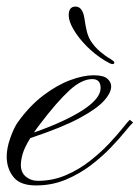

<svg xmlns="http://www.w3.org/2000/svg" viewBox="-20 -565 428 588"><path d="M90.3 2.9Q42.5 2.9 22 -22Q1.5 -46.9 0.5 -83Q0 -109.4 11.2 -141.6Q22.5 -173.8 34.7 -190.9Q70.8 -241.2 112.8 -272.9Q154.8 -304.7 195.1 -319.6Q235.4 -334.5 266.1 -334.5Q295.9 -334.5 307.9 -324.7Q319.8 -314.9 320.3 -302.2Q321.8 -283.2 300 -258.1Q278.3 -232.9 224.1 -203.6Q169.9 -174.3 72.8 -142.1Q55.7 -114.7 49.8 -95Q43.9 -75.2 43.9 -59.6Q43.9 -36.6 59.3 -23.9Q74.7 -11.2 95.7 -11.2Q141.6 -11.2 181.9 -28.6Q222.2 -45.9 255.6 -72.3Q289.1 -98.6 314.5 -125.7Q339.8 -152.8 356 -173.1Q372.1 -193.4 377.4 -198.2L387.7 -189.9Q380.4 -183.6 363 -162.1Q345.7 -140.6 319.1 -112.8Q292.5 -85 257.8 -58.6Q223.1 -32.2 180.9 -14.6Q138.7 2.9 90.3 2.9ZM84 -159.2Q178.7 -192.4 233.4 -227.8Q288.1 -263.2 288.1 -295.4Q288.1 -322.8 262.7 -322.8Q230 -322.8 191.9 -287.6Q153.8 -252.4 103 -185.5Q92.3 -171.9 84 -159.2ZM324.2 -368.7Q318.8 -368.7 300.3 -379.9Q269.5 -398.9 244.6 -424.3Q219.7 -449.7 205.1 -474.9Q190.4 -500 190.4 -518.1Q190.4 -544.9 211.4 -544.9Q232.4 -544.9 238.3 -510.3Q242.2 -482.9 246.3 -467.3Q250.5 -451.7 257.8 -439.9Q269.5 -421.4 286.6 -407Q303.7 -392.6 318.4 -384.3Q324.2 -379.9 327.1 -378.2Q330.1 -376.5 330.1 -373.5Q330.1 -368.7 324.2 -368.7Z"/></svg>

Font: Pinyon Script
Style: Regular
Weight: 400
Designer: Nicole Fally, Eben Sorkin
Foundry: Sorkin Type Co.
Version: Version 1.008; ttfautohint (v1.8.4.7-5d5b)